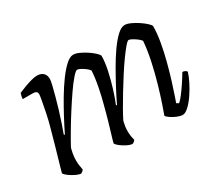

<svg xmlns="http://www.w3.org/2000/svg" viewBox="-97 -699 1014 897"><g transform="rotate(-30 409.5 -250.0)"><path d="M118 0Q111 0 99 -5Q87 -10 74.5 -17.5Q62 -25 52.5 -33Q43 -41 41 -46Q45 -60 54 -92Q63 -124 76 -168Q89 -212 102 -261Q111 -293 118 -327.5Q125 -362 129.5 -387Q134 -412 134 -419Q134 -430 127.5 -434Q121 -438 109 -438H56Q56 -446 58 -454Q60 -462 62 -468Q80 -476 99 -483Q118 -490 136.5 -495Q155 -500 168 -500Q189 -500 201 -488.5Q213 -477 213 -456Q213 -447 207.5 -424.5Q202 -402 194 -372Q186 -342 176 -309Q166 -276 156 -247Q146 -218 139 -199L143 -195Q160 -230 181.5 -270.5Q203 -311 227 -351.5Q251 -392 275.5 -425.5Q300 -459 322.5 -479.5Q345 -500 363 -500Q377 -500 395.5 -491.5Q414 -483 432 -471Q450 -459 462.5 -447Q475 -435 476 -429Q476 -396 466.5 -352Q457 -308 444 -266.5Q431 -225 419 -196L423 -193Q439 -227 460.5 -267.5Q482 -308 505.5 -349Q529 -390 553 -424Q577 -458 599.5 -479Q622 -500 641 -500Q654 -500 672.5 -491.5Q691 -483 709 -471Q727 -459 740 -447Q753 -435 754 -429Q754 -392 746 -345.5Q738 -299 725.5 -251.5Q713 -204 700.5 -163.5Q688 -123 678.5 -96Q669 -69 667 -63L679 -56Q689 -64 705 -85Q721 -106 737.5 -131Q754 -156 765 -175Q773 -175 779 -171.5Q785 -168 788 -164Q782 -143 768 -115Q754 -87 736 -60.5Q718 -34 699.5 -17Q681 0 667 0Q655 0 638 -7Q621 -14 607 -23.5Q593 -33 590 -40Q595 -53 608 -91Q621 -129 636 -180.5Q651 -232 663 -287.5Q675 -343 679 -393Q672 -402 661 -410Q650 -418 639 -424Q628 -430 622 -430Q616 -430 601 -412.5Q586 -395 565.5 -366.5Q545 -338 522.5 -303Q500 -268 478.5 -232.5Q457 -197 439.5 -166.5Q422 -136 412 -115Q409 -103 407 -90Q405 -77 405 -64Q405 -52 406.5 -39.5Q408 -27 412 -14Q411 -11 407 -7Q403 -3 396 0Q388 0 376 -5Q364 -10 352 -17.5Q340 -25 331 -33Q322 -41 320 -46Q322 -56 329.5 -80.5Q337 -105 348 -142.5Q359 -180 371 -227Q381 -263 390 -309Q399 -355 401 -393Q395 -402 384 -410Q373 -418 362 -424Q351 -430 344 -430Q337 -430 318 -408.5Q299 -387 274.5 -351.5Q250 -316 224.5 -276Q199 -236 176 -197Q153 -158 138 -130Q134 -117 131 -100Q128 -83 128 -65Q128 -53 129.5 -40.5Q131 -28 134 -14Q133 -11 129.5 -7.5Q126 -4 118 0Z"/></g></svg>

Font: Texturina Medium 12pt ExtraLight
Style: Italic
Weight: 250
Italic angle: -11°
Version: Version 1.002